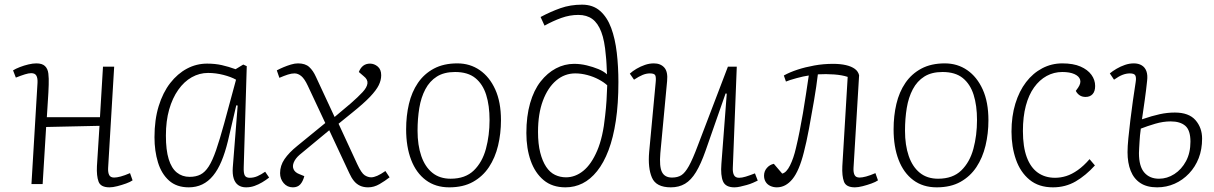

<svg xmlns="http://www.w3.org/2000/svg" viewBox="-20 -790 5212 824"><path d="M407 -250 178 -245 163 0H115L141 -435Q142 -455 136 -465.5Q130 -476 114 -476Q103 -476 87 -471Q71 -466 48 -457L36 -488Q47 -495 65 -502Q83 -509 102 -513.5Q121 -518 136 -518Q161 -518 173 -506.5Q185 -495 187.5 -474.5Q190 -454 189 -426Q188 -393 185.5 -358Q183 -323 181 -287H409L422 -504H470L444 -69Q443 -50 448.5 -39Q454 -28 470 -28Q481 -28 498 -32.5Q515 -37 538 -47L549 -16Q539 -9 521 -2.5Q503 4 483.5 9Q464 14 450 14Q412 14 403 -10.5Q394 -35 396 -77Z M1026 -73Q1025 -47 1030.5 -37Q1036 -27 1052 -27Q1069 -27 1085 -34Q1101 -41 1118 -53L1135 -28Q1121 -17 1105 -7.5Q1089 2 1072 8Q1055 14 1036 14Q1016 14 1002.5 4.5Q989 -5 983 -24Q977 -43 979 -71L1000 -337L994 -338L958 -184Q946 -135 930.5 -98Q915 -61 894.5 -36Q874 -11 848 1.5Q822 14 790 14Q738 14 705.5 -15Q673 -44 658 -93Q643 -142 643 -201Q643 -276 661 -334.5Q679 -393 710.5 -433.5Q742 -474 782.5 -495.5Q823 -517 869 -517Q903 -517 932 -510.5Q961 -504 991 -493L1024 -513L1039 -506ZM794 -31Q821 -31 840.5 -41Q860 -51 876 -76Q892 -101 907.5 -146Q923 -191 942 -260L993 -448Q972 -460 939 -468.5Q906 -477 873 -477Q836 -477 803 -458.5Q770 -440 745 -404.5Q720 -369 706 -320Q692 -271 692 -208Q692 -146 704 -107Q716 -68 739 -49.5Q762 -31 794 -31Z M1416 -288 1485 -346Q1517 -374 1536 -394.5Q1555 -415 1557 -432Q1559 -449 1541 -463L1520 -481Q1527 -499 1539 -508Q1551 -517 1568 -517Q1586 -517 1601 -504.5Q1616 -492 1616 -467Q1616 -446 1605.5 -424.5Q1595 -403 1568.5 -375Q1542 -347 1491 -306L1433 -259L1513 -86Q1531 -47 1545 -38Q1559 -29 1573 -29Q1584 -29 1599 -35.5Q1614 -42 1634 -56L1652 -29Q1633 -14 1609 0Q1585 14 1560 14Q1540 14 1525 7Q1510 0 1499 -13.5Q1488 -27 1479 -47L1393 -231L1265 -125Q1248 -110 1241 -93.5Q1234 -77 1240 -63.5Q1246 -50 1264 -43L1286 -34Q1280 -11 1268.5 1.5Q1257 14 1237 14Q1213 14 1197.5 -4Q1182 -22 1182 -47Q1182 -79 1201 -107Q1220 -135 1256 -164L1376 -262L1301 -422Q1287 -452 1273 -463.5Q1259 -475 1244 -475Q1231 -475 1215.5 -470Q1200 -465 1179 -456L1168 -488Q1181 -495 1196.5 -501.5Q1212 -508 1228.5 -513Q1245 -518 1259 -518Q1290 -518 1307 -502.5Q1324 -487 1336 -460Z M1908 14Q1849 14 1807.5 -17Q1766 -48 1744.5 -104Q1723 -160 1723 -235Q1723 -293 1735 -344Q1747 -395 1773.5 -434Q1800 -473 1842 -495.5Q1884 -518 1943 -518Q1997 -518 2039 -489Q2081 -460 2105.5 -406Q2130 -352 2130 -274Q2130 -217 2117.5 -165Q2105 -113 2078.5 -73Q2052 -33 2010 -9.5Q1968 14 1908 14ZM1914 -23Q1977 -23 2013.5 -58.5Q2050 -94 2065.5 -151.5Q2081 -209 2081 -275Q2081 -337 2066.5 -383Q2052 -429 2020 -455Q1988 -481 1933 -481Q1886 -481 1855 -461.5Q1824 -442 1805.5 -407Q1787 -372 1779.5 -326.5Q1772 -281 1772 -229Q1772 -167 1788 -120.5Q1804 -74 1835.5 -48.5Q1867 -23 1914 -23Z M2300 -717Q2343 -740 2385.5 -755Q2428 -770 2478 -770Q2525 -770 2555.5 -743Q2586 -716 2603 -670Q2620 -624 2627 -564Q2634 -504 2634 -438Q2634 -345 2623 -272Q2612 -199 2591.5 -145Q2571 -91 2542.5 -55.5Q2514 -20 2480 -3Q2446 14 2407 14Q2350 14 2313 -17Q2276 -48 2257.5 -100.5Q2239 -153 2239 -219Q2239 -291 2255 -347Q2271 -403 2300 -440Q2329 -477 2366 -496.5Q2403 -516 2444 -516Q2471 -516 2498 -509.5Q2525 -503 2548 -493.5Q2571 -484 2585 -471Q2584 -494 2583 -514.5Q2582 -535 2580 -552Q2575 -615 2560.5 -653Q2546 -691 2522 -708.5Q2498 -726 2462 -726Q2425 -726 2389 -713Q2353 -700 2317 -680ZM2409 -29Q2449 -29 2483.5 -57Q2518 -85 2543 -143.5Q2568 -202 2577 -293Q2581 -327 2583 -359Q2585 -391 2586 -424Q2572 -437 2549.5 -449Q2527 -461 2500.5 -468Q2474 -475 2449 -475Q2403 -475 2367 -444.5Q2331 -414 2310 -358Q2289 -302 2289 -224Q2289 -172 2298.5 -135Q2308 -98 2324 -74Q2340 -50 2362 -39.5Q2384 -29 2409 -29Z M2683 -474Q2695 -485 2712 -495Q2729 -505 2748 -511.5Q2767 -518 2786 -518Q2815 -518 2831 -500Q2847 -482 2843 -442L2814 -133Q2809 -75 2821 -51.5Q2833 -28 2864 -28Q2888 -28 2904 -38Q2920 -48 2936.5 -77.5Q2953 -107 2975 -166L3104 -504H3142L3125 -70Q3124 -50 3130 -38.5Q3136 -27 3152 -27Q3164 -27 3180.5 -32Q3197 -37 3220 -46L3232 -15Q3224 -11 3211.5 -5.5Q3199 0 3184.5 4Q3170 8 3156.5 11Q3143 14 3132 14Q3094 14 3083 -11.5Q3072 -37 3076 -87L3099 -388L3094 -389L3008 -143Q2988 -86 2967 -51.5Q2946 -17 2920 -1.5Q2894 14 2859 14Q2796 14 2778 -27.5Q2760 -69 2766 -138L2794 -437Q2796 -457 2792.5 -466Q2789 -475 2769 -475Q2754 -475 2738 -468.5Q2722 -462 2701 -448Z M3344 -466Q3369 -480 3402.5 -491Q3436 -502 3475 -509Q3514 -516 3555 -516Q3587 -516 3610.5 -510.5Q3634 -505 3648.5 -494.5Q3663 -484 3667 -467L3643 -69Q3642 -50 3647.5 -39Q3653 -28 3669 -28Q3680 -28 3697 -32.5Q3714 -37 3737 -47L3748 -16Q3738 -9 3720 -2.5Q3702 4 3682.5 9Q3663 14 3649 14Q3611 14 3602 -10.5Q3593 -35 3595 -77L3618 -460Q3594 -468 3559.5 -470.5Q3525 -473 3490 -471Q3484 -420 3473.5 -358.5Q3463 -297 3452 -238Q3441 -179 3430 -137Q3410 -57 3381 -21.5Q3352 14 3314 14Q3299 14 3286 8Q3273 2 3266 -9.5Q3259 -21 3259 -36Q3259 -55 3271 -69Q3283 -83 3301 -87L3337 -45Q3355 -49 3370.5 -80Q3386 -111 3396 -155Q3404 -188 3411.5 -226Q3419 -264 3426 -304.5Q3433 -345 3439 -386Q3445 -427 3451 -466Q3429 -463 3398 -454.5Q3367 -446 3353 -440Z M4000 14Q3941 14 3899.5 -17Q3858 -48 3836.5 -104Q3815 -160 3815 -235Q3815 -293 3827 -344Q3839 -395 3865.5 -434Q3892 -473 3934 -495.5Q3976 -518 4035 -518Q4089 -518 4131 -489Q4173 -460 4197.5 -406Q4222 -352 4222 -274Q4222 -217 4209.5 -165Q4197 -113 4170.5 -73Q4144 -33 4102 -9.5Q4060 14 4000 14ZM4006 -23Q4069 -23 4105.5 -58.5Q4142 -94 4157.5 -151.5Q4173 -209 4173 -275Q4173 -337 4158.5 -383Q4144 -429 4112 -455Q4080 -481 4025 -481Q3978 -481 3947 -461.5Q3916 -442 3897.5 -407Q3879 -372 3871.5 -326.5Q3864 -281 3864 -229Q3864 -167 3880 -120.5Q3896 -74 3927.5 -48.5Q3959 -23 4006 -23Z M4539 -518Q4586 -518 4617 -504.5Q4648 -491 4664 -469Q4680 -447 4680 -421Q4680 -398 4669 -386Q4658 -374 4639 -374Q4624 -374 4613.5 -381Q4603 -388 4597 -400L4607 -414Q4620 -433 4615.5 -448Q4611 -463 4591 -472Q4571 -481 4539 -481Q4503 -481 4472 -464Q4441 -447 4418 -415Q4395 -383 4382.5 -336Q4370 -289 4370 -228Q4370 -160 4386.5 -115.5Q4403 -71 4434 -49Q4465 -27 4508 -27Q4532 -27 4556 -34.5Q4580 -42 4605.5 -60Q4631 -78 4656 -107L4679 -80Q4660 -59 4639 -41.5Q4618 -24 4596.5 -11.5Q4575 1 4550.5 7.5Q4526 14 4499 14Q4438 14 4398.5 -18.5Q4359 -51 4340 -105.5Q4321 -160 4321 -225Q4321 -291 4337.5 -345Q4354 -399 4383.5 -437.5Q4413 -476 4453 -497Q4493 -518 4539 -518Z M4881 -278Q4925 -293 4957.5 -300Q4990 -307 5022 -307Q5082 -307 5110.5 -274.5Q5139 -242 5139 -195Q5139 -149 5124.5 -111.5Q5110 -74 5083 -45.5Q5056 -17 5021 -1.5Q4986 14 4946 14Q4902 14 4874 -4.5Q4846 -23 4832.5 -57Q4819 -91 4819 -137Q4819 -161 4822.5 -196.5Q4826 -232 4831 -273.5Q4836 -315 4842 -357.5Q4848 -400 4854 -438Q4857 -457 4852.5 -466Q4848 -475 4829 -475Q4814 -475 4798 -469Q4782 -463 4761 -448L4743 -475Q4755 -485 4772 -495Q4789 -505 4808 -511.5Q4827 -518 4846 -518Q4866 -518 4880 -509.5Q4894 -501 4900 -484.5Q4906 -468 4903 -443Q4899 -404 4893 -361.5Q4887 -319 4881 -278ZM4876 -238Q4874 -223 4872.5 -209Q4871 -195 4870.5 -181.5Q4870 -168 4869 -156Q4868 -144 4868 -133Q4868 -76 4891 -49.5Q4914 -23 4954 -23Q4989 -23 5020 -43Q5051 -63 5070 -98.5Q5089 -134 5089 -182Q5089 -231 5067 -250Q5045 -269 5004 -269Q4972 -269 4938 -259Q4904 -249 4876 -238Z"/></svg>

Font: Literata 18pt ExtraLight
Style: Italic
Weight: 250
Italic angle: -2°
Designer: Latin by Veronika Burian and Jose Scaglione. Greek by Irene Vlachou. Cyrillic by Vera Evstafieva
Foundry: TypeTogether
Version: Version 3.103;gftools[0.9.29]